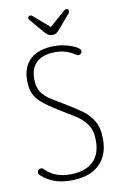

<svg xmlns="http://www.w3.org/2000/svg" viewBox="-87 -813 564 874"><g transform="rotate(-10 195.0 -376.0)"><path d="M173 -314Q208 -293 240 -273Q272 -253 292 -224.5Q312 -196 312 -149Q312 -85 275.5 -51.5Q239 -18 171 -18Q100 -18 58 -60Q54 -65 51 -66.5Q48 -68 43 -68Q36 -68 31.5 -63.5Q27 -59 27 -52Q27 -44 35 -37Q64 -12 96 -1Q128 10 171 10Q254 10 299.5 -32Q345 -74 345 -150Q345 -203 325.5 -235.5Q306 -268 273 -291Q240 -314 200 -338Q171 -356 144 -372Q117 -388 100.5 -411.5Q84 -435 84 -474Q84 -525 113.5 -551.5Q143 -578 200 -578Q248 -578 286 -553Q290 -551 292.5 -549Q295 -547 297.5 -546.5Q300 -546 301 -546Q308 -546 313 -551Q318 -556 318 -562Q318 -572 300 -582Q282 -592 255 -599Q228 -606 201 -606Q128 -606 89.5 -571.5Q51 -537 51 -472Q51 -438 61 -413.5Q71 -389 97.5 -366.5Q124 -344 173 -314ZM200 -694 126 -758Q122 -762 117 -762Q113 -762 109 -759Q105 -756 105 -751Q105 -747 110 -742L164 -678Q175 -666 182.5 -661.5Q190 -657 200 -657Q211 -657 218.5 -661.5Q226 -666 236 -678L290 -741Q294 -746 294 -751Q294 -756 291 -759Q288 -762 283 -762Q278 -762 273 -758Z"/></g></svg>

Font: Beiruti ExtraLight
Style: Regular
Weight: 250
Designer: Arlette Boutros
Foundry: Boutros
Version: Version 1.41